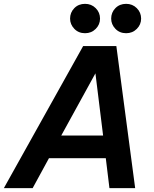

<svg xmlns="http://www.w3.org/2000/svg" viewBox="-53 -980 804 1000"><path d="M604 -807Q570 -807 548 -830Q526 -853 526 -883Q526 -915 548 -937.5Q570 -960 604 -960Q637 -960 659.5 -937.5Q682 -915 682 -883Q682 -852 659.5 -829.5Q637 -807 604 -807ZM390 -807Q356 -807 334 -830Q312 -853 312 -883Q312 -915 334 -937.5Q356 -960 390 -960Q423 -960 445.5 -937.5Q468 -915 468 -883Q468 -852 445.5 -829.5Q423 -807 390 -807ZM-33 0 380 -740H553L651 0H517L498 -156H202L117 0ZM266 -274H484L444 -598Z"/></svg>

Font: Be Vietnam Pro SemiBold
Style: Italic
Weight: 600
Italic angle: -12°
Designer: Lam Bao, Tony Le, Vietanh Nguyen
Foundry: Yellow Type Foundry
Version: Version 1.002; ttfautohint (v1.8.3)